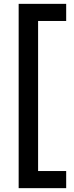

<svg xmlns="http://www.w3.org/2000/svg" viewBox="-20 -810 384 998"><path d="M324 -790V-701H178V79H324V168H77V-790Z"/></svg>

Font: CBA Beacon Sans Bold
Style: Regular
Weight: 700
Designer: Wei Huang
Foundry: Wei Huang
Version: Version 1.002